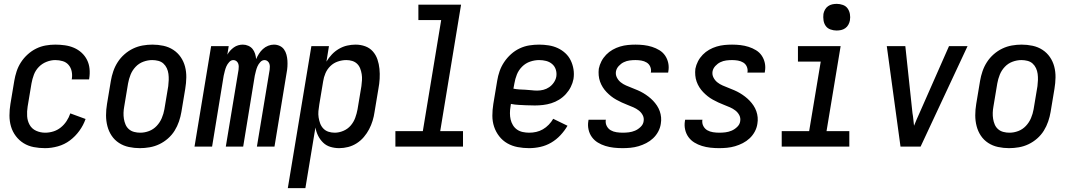

<svg xmlns="http://www.w3.org/2000/svg" viewBox="-20 -759 5540 994"><path d="M213 8Q183 8 154.5 2.5Q126 -3 102.5 -17.5Q79 -32 62 -54.5Q45 -77 37 -104Q29 -131 29 -161Q29 -191 34 -221L54 -341Q58 -365 66 -389.5Q74 -414 88.5 -436.5Q103 -459 123.5 -477.5Q144 -496 167.5 -507.5Q191 -519 216 -523.5Q241 -528 266 -528Q291 -528 316 -524.5Q341 -521 363 -511.5Q385 -502 402.5 -486Q420 -470 430.5 -449Q441 -428 443.5 -403.5Q446 -379 442 -353L441 -348H351L352 -351Q355 -371 351 -390Q347 -409 335 -423Q323 -437 304.5 -442.5Q286 -448 266 -448Q244 -448 221 -439Q198 -430 181 -412.5Q164 -395 155.5 -372.5Q147 -350 143 -327L123 -207Q119 -182 120.5 -157.5Q122 -133 133.5 -112.5Q145 -92 167 -82Q189 -72 214 -72Q235 -72 256 -78.5Q277 -85 294.5 -99Q312 -113 324.5 -132Q337 -151 344 -172L423 -143Q412 -111 391 -82Q370 -53 342 -32Q314 -11 280 -1.5Q246 8 213 8Z M704 8Q675 8 647 2Q619 -4 596 -19Q573 -34 558 -56.5Q543 -79 536 -106Q529 -133 529 -162Q529 -191 534 -221L554 -341Q558 -365 566.5 -390Q575 -415 589.5 -437.5Q604 -460 624.5 -478Q645 -496 669 -507.5Q693 -519 718.5 -523.5Q744 -528 769 -528Q798 -528 826 -522Q854 -516 877 -501Q900 -486 915.5 -463.5Q931 -441 938 -414Q945 -387 944.5 -358Q944 -329 939 -299L919 -179Q915 -155 906.5 -130Q898 -105 884 -82.5Q870 -60 849.5 -42Q829 -24 805 -12.5Q781 -1 755 3.5Q729 8 704 8ZM706 -72Q729 -72 751.5 -80.5Q774 -89 791 -107Q808 -125 817.5 -147.5Q827 -170 831 -193L851 -313Q853 -329 853.5 -345Q854 -361 852 -376.5Q850 -392 843.5 -406Q837 -420 826 -430Q815 -440 799.5 -444Q784 -448 768 -448Q745 -448 722 -439.5Q699 -431 682 -413Q665 -395 656 -372.5Q647 -350 643 -327L623 -207Q620 -191 619.5 -175Q619 -159 621.5 -143.5Q624 -128 630 -114Q636 -100 647.5 -90Q659 -80 674.5 -76Q690 -72 706 -72Z M987 0 1073 -520H1164L1157 -476Q1163 -487 1171.5 -496.5Q1180 -506 1190.5 -513.5Q1201 -521 1213 -524.5Q1225 -528 1237 -528Q1252 -528 1265.5 -522Q1279 -516 1287.5 -505.5Q1296 -495 1300.5 -481Q1305 -467 1306 -453Q1312 -467 1320.5 -480.5Q1329 -494 1341 -505Q1353 -516 1368 -522Q1383 -528 1398 -528Q1414 -528 1428 -521.5Q1442 -515 1450.5 -503Q1459 -491 1463 -476Q1467 -461 1468 -445.5Q1469 -430 1468 -414Q1467 -398 1464 -383L1401 0H1310L1376 -398Q1377 -406 1377 -414.5Q1377 -423 1374 -430.5Q1371 -438 1364.5 -443Q1358 -448 1350 -448Q1337 -448 1327.5 -437.5Q1318 -427 1313 -415.5Q1308 -404 1305 -392Q1302 -380 1299 -367L1239 0H1149L1215 -398Q1216 -406 1216 -414.5Q1216 -423 1213 -430.5Q1210 -438 1203.5 -443Q1197 -448 1188 -448Q1176 -448 1166.5 -437.5Q1157 -427 1152 -415.5Q1147 -404 1144 -392Q1141 -380 1138 -367L1078 0Z M1470 215 1592 -520H1683L1670 -440Q1682 -460 1698 -477Q1714 -494 1734.5 -506Q1755 -518 1777 -523Q1799 -528 1821 -528Q1847 -528 1870.5 -519.5Q1894 -511 1910 -493Q1926 -475 1934 -451.5Q1942 -428 1944.5 -402.5Q1947 -377 1945.5 -351Q1944 -325 1939 -299L1919 -179Q1916 -157 1909 -134Q1902 -111 1891 -90Q1880 -69 1864 -50Q1848 -31 1827 -17.5Q1806 -4 1782.5 2Q1759 8 1736 8Q1713 8 1691 1.5Q1669 -5 1653 -20.5Q1637 -36 1627 -56Q1617 -76 1613 -99L1561 215ZM1713 -72Q1735 -72 1757.5 -81.5Q1780 -91 1795.5 -109Q1811 -127 1819 -149Q1827 -171 1831 -193L1851 -313Q1853 -328 1854 -344Q1855 -360 1852.5 -375.5Q1850 -391 1844.5 -405Q1839 -419 1828.5 -429Q1818 -439 1803.5 -443.5Q1789 -448 1773 -448Q1751 -448 1729 -440.5Q1707 -433 1690.5 -417Q1674 -401 1665 -380Q1656 -359 1653 -338L1633 -218Q1630 -201 1628.5 -184Q1627 -167 1629.5 -151Q1632 -135 1637.5 -120Q1643 -105 1654 -93.5Q1665 -82 1680.5 -77Q1696 -72 1713 -72Z M2027 0V-80H2169L2264 -655H2146V-735H2367L2259 -80H2377V0Z M2719 8Q2689 8 2660 2.5Q2631 -3 2606.5 -17Q2582 -31 2564.5 -53.5Q2547 -76 2538 -103Q2529 -130 2529 -160Q2529 -190 2534 -221L2554 -341Q2558 -366 2566.5 -390.5Q2575 -415 2590 -437.5Q2605 -460 2625.5 -478.5Q2646 -497 2670.5 -508.5Q2695 -520 2720.5 -524Q2746 -528 2771 -528Q2796 -528 2821 -524Q2846 -520 2867.5 -510Q2889 -500 2906.5 -484Q2924 -468 2934.5 -446.5Q2945 -425 2949 -400.5Q2953 -376 2949 -350Q2945 -329 2935 -309Q2925 -289 2909.5 -272Q2894 -255 2874.5 -243Q2855 -231 2834 -224.5Q2813 -218 2791.5 -215.5Q2770 -213 2749 -213Q2738 -213 2728 -213.5Q2718 -214 2707 -214H2705Q2685 -215 2665 -216Q2645 -217 2625 -221L2623 -207Q2620 -190 2620 -173Q2620 -156 2623.5 -140.5Q2627 -125 2635.5 -111Q2644 -97 2657 -88Q2670 -79 2686.5 -75.5Q2703 -72 2720 -72Q2738 -72 2756 -76Q2774 -80 2790.5 -89.5Q2807 -99 2821 -113.5Q2835 -128 2844 -144L2918 -108Q2903 -82 2881.5 -59Q2860 -36 2833.5 -20.5Q2807 -5 2777.5 1.5Q2748 8 2719 8ZM2761 -290Q2777 -290 2793 -294Q2809 -298 2823 -307.5Q2837 -317 2847 -331.5Q2857 -346 2860 -362Q2863 -381 2857.5 -398.5Q2852 -416 2838.5 -427.5Q2825 -439 2807.5 -443.5Q2790 -448 2771 -448Q2748 -448 2724.5 -440Q2701 -432 2683 -414Q2665 -396 2656 -373.5Q2647 -351 2643 -327L2638 -300Q2653 -297 2668.5 -296Q2684 -295 2699.5 -294.5Q2715 -294 2730.5 -292Q2746 -290 2761 -290Z M3203 8Q3180 8 3157.5 5.5Q3135 3 3114 -3.5Q3093 -10 3075 -21Q3057 -32 3044.5 -49Q3032 -66 3027 -88Q3022 -110 3026 -133L3027 -139H3117L3116 -137Q3114 -120 3121.5 -106Q3129 -92 3142 -84.5Q3155 -77 3171.5 -74.5Q3188 -72 3204 -72Q3220 -72 3236 -74Q3252 -76 3267.5 -82.5Q3283 -89 3296.5 -102Q3310 -115 3312 -131Q3315 -148 3307.5 -162.5Q3300 -177 3287 -187Q3274 -197 3259 -203.5Q3244 -210 3228.5 -216Q3213 -222 3199 -228.5Q3185 -235 3170.5 -243Q3156 -251 3143.5 -261Q3131 -271 3120 -282.5Q3109 -294 3100.5 -307.5Q3092 -321 3086.5 -336.5Q3081 -352 3079.5 -369Q3078 -386 3080 -403Q3084 -423 3093.5 -441.5Q3103 -460 3118 -475.5Q3133 -491 3151.5 -501.5Q3170 -512 3190 -518Q3210 -524 3230 -526Q3250 -528 3270 -528Q3292 -528 3313.5 -525.5Q3335 -523 3355.5 -516.5Q3376 -510 3394 -499Q3412 -488 3423.5 -471Q3435 -454 3439.5 -433Q3444 -412 3440 -389L3439 -383H3349L3350 -386Q3352 -401 3346 -414.5Q3340 -428 3327.5 -435.5Q3315 -443 3300 -445.5Q3285 -448 3270 -448Q3255 -448 3239.5 -446Q3224 -444 3209.5 -437Q3195 -430 3183.5 -417.5Q3172 -405 3169 -390Q3166 -373 3173.5 -358Q3181 -343 3193.5 -333Q3206 -323 3221 -316.5Q3236 -310 3251.5 -304Q3267 -298 3282 -291.5Q3297 -285 3310.5 -277Q3324 -269 3337 -259Q3350 -249 3361 -237.5Q3372 -226 3381 -212.5Q3390 -199 3395.5 -183.5Q3401 -168 3402.5 -151.5Q3404 -135 3401 -118Q3398 -97 3387.5 -77.5Q3377 -58 3361 -43Q3345 -28 3325.5 -18Q3306 -8 3285.5 -2Q3265 4 3244 6Q3223 8 3203 8Z M3703 8Q3680 8 3657.5 5.5Q3635 3 3614 -3.5Q3593 -10 3575 -21Q3557 -32 3544.5 -49Q3532 -66 3527 -88Q3522 -110 3526 -133L3527 -139H3617L3616 -137Q3614 -120 3621.5 -106Q3629 -92 3642 -84.5Q3655 -77 3671.5 -74.5Q3688 -72 3704 -72Q3720 -72 3736 -74Q3752 -76 3767.5 -82.5Q3783 -89 3796.5 -102Q3810 -115 3812 -131Q3815 -148 3807.5 -162.5Q3800 -177 3787 -187Q3774 -197 3759 -203.5Q3744 -210 3728.5 -216Q3713 -222 3699 -228.5Q3685 -235 3670.5 -243Q3656 -251 3643.5 -261Q3631 -271 3620 -282.5Q3609 -294 3600.5 -307.5Q3592 -321 3586.5 -336.5Q3581 -352 3579.5 -369Q3578 -386 3580 -403Q3584 -423 3593.5 -441.5Q3603 -460 3618 -475.5Q3633 -491 3651.5 -501.5Q3670 -512 3690 -518Q3710 -524 3730 -526Q3750 -528 3770 -528Q3792 -528 3813.5 -525.5Q3835 -523 3855.5 -516.5Q3876 -510 3894 -499Q3912 -488 3923.5 -471Q3935 -454 3939.5 -433Q3944 -412 3940 -389L3939 -383H3849L3850 -386Q3852 -401 3846 -414.5Q3840 -428 3827.5 -435.5Q3815 -443 3800 -445.5Q3785 -448 3770 -448Q3755 -448 3739.5 -446Q3724 -444 3709.5 -437Q3695 -430 3683.5 -417.5Q3672 -405 3669 -390Q3666 -373 3673.5 -358Q3681 -343 3693.5 -333Q3706 -323 3721 -316.5Q3736 -310 3751.5 -304Q3767 -298 3782 -291.5Q3797 -285 3810.5 -277Q3824 -269 3837 -259Q3850 -249 3861 -237.5Q3872 -226 3881 -212.5Q3890 -199 3895.5 -183.5Q3901 -168 3902.5 -151.5Q3904 -135 3901 -118Q3898 -97 3887.5 -77.5Q3877 -58 3861 -43Q3845 -28 3825.5 -18Q3806 -8 3785.5 -2Q3765 4 3744 6Q3723 8 3703 8Z M4027 0V-80H4169L4229 -440H4111V-520H4332L4259 -80H4377V0ZM4311 -601Q4295 -601 4279.5 -606.5Q4264 -612 4255 -624.5Q4246 -637 4243.5 -653.5Q4241 -670 4243 -687Q4245 -698 4251 -709Q4257 -720 4267 -727Q4277 -734 4288.5 -736.5Q4300 -739 4312 -739Q4328 -739 4343.5 -733.5Q4359 -728 4368 -715.5Q4377 -703 4380 -686.5Q4383 -670 4380 -653Q4378 -642 4372 -631Q4366 -620 4356 -613Q4346 -606 4334.5 -603.5Q4323 -601 4311 -601Z M4642 0 4571 -520H4667L4704 -173Q4707 -157 4708.5 -140.5Q4710 -124 4712 -108Q4718 -124 4725.5 -140.5Q4733 -157 4740 -173L4893 -520H4989L4746 0Z M5204 8Q5175 8 5147 2Q5119 -4 5096 -19Q5073 -34 5058 -56.5Q5043 -79 5036 -106Q5029 -133 5029 -162Q5029 -191 5034 -221L5054 -341Q5058 -365 5066.5 -390Q5075 -415 5089.5 -437.5Q5104 -460 5124.5 -478Q5145 -496 5169 -507.5Q5193 -519 5218.5 -523.5Q5244 -528 5269 -528Q5298 -528 5326 -522Q5354 -516 5377 -501Q5400 -486 5415.5 -463.5Q5431 -441 5438 -414Q5445 -387 5444.5 -358Q5444 -329 5439 -299L5419 -179Q5415 -155 5406.5 -130Q5398 -105 5384 -82.5Q5370 -60 5349.5 -42Q5329 -24 5305 -12.5Q5281 -1 5255 3.5Q5229 8 5204 8ZM5206 -72Q5229 -72 5251.5 -80.5Q5274 -89 5291 -107Q5308 -125 5317.5 -147.5Q5327 -170 5331 -193L5351 -313Q5353 -329 5353.5 -345Q5354 -361 5352 -376.5Q5350 -392 5343.5 -406Q5337 -420 5326 -430Q5315 -440 5299.5 -444Q5284 -448 5268 -448Q5245 -448 5222 -439.5Q5199 -431 5182 -413Q5165 -395 5156 -372.5Q5147 -350 5143 -327L5123 -207Q5120 -191 5119.5 -175Q5119 -159 5121.5 -143.5Q5124 -128 5130 -114Q5136 -100 5147.5 -90Q5159 -80 5174.5 -76Q5190 -72 5206 -72Z"/></svg>

Font: Iosevka SS18 Medium
Style: Italic
Weight: 500
Italic angle: -9°
Monospace: yes
Designer: Belleve Invis
Foundry: Belleve Invis
Version: Version 25.1.1; ttfautohint (v1.8.4)